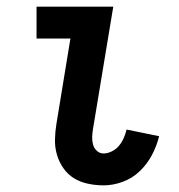

<svg xmlns="http://www.w3.org/2000/svg" viewBox="-20 -550 540 578"><path d="M292 8Q268 8 244.5 3Q221 -2 202.5 -13.5Q184 -25 171 -43.5Q158 -62 151.5 -84Q145 -106 145.5 -130Q146 -154 150 -178L192 -434H90V-530H321L260 -162Q258 -150 257.5 -138Q257 -126 260 -115Q263 -104 271.5 -96Q280 -88 292 -88Q304 -88 317 -94.5Q330 -101 338.5 -111.5Q347 -122 352.5 -134.5Q358 -147 361 -160L459 -140Q452 -111 437.5 -83.5Q423 -56 400.5 -34.5Q378 -13 349 -2.5Q320 8 292 8Z"/></svg>

Font: Iosevka Slab
Style: Bold Italic
Weight: 700
Italic angle: -9°
Monospace: yes
Designer: Belleve Invis
Foundry: Belleve Invis
Version: Version 11.1.0; ttfautohint (v1.8.3)